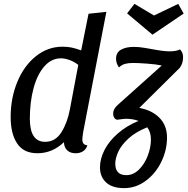

<svg xmlns="http://www.w3.org/2000/svg" viewBox="-20 -771 968 991"><path d="M405 -51Q405 -23 431 -21Q425 -1 409 9.5Q393 20 370 20Q343 20 327 5Q311 -10 310 -37Q250 20 173 20Q102 20 68.5 -30.5Q35 -81 35 -167Q35 -265 69.5 -348.5Q104 -432 165.5 -481Q227 -530 303 -530Q329 -530 350 -525.5Q371 -521 399 -511L437 -700L529 -710L410 -93Q405 -63 405 -51ZM295 -470Q245 -470 208.5 -428Q172 -386 153 -315Q134 -244 134 -158Q134 -39 213 -39Q266 -39 297 -88.5Q328 -138 341 -208L384 -436Q364 -452 339.5 -461Q315 -470 295 -470ZM908 -421 699 -214Q765 -202 803.5 -162.5Q842 -123 842 -61Q842 4 812.5 64.5Q783 125 732 162.5Q681 200 621 200Q559 200 527.5 170.5Q496 141 496 93Q496 49 519.5 3Q543 -43 588.5 -82.5Q634 -122 695 -147Q665 -158 630 -158Q622 -158 585 -153Q576 -154 570 -163Q564 -172 564 -185Q564 -207 585 -227L815 -433Q787 -439 740.5 -442.5Q694 -446 667 -446Q643 -446 626 -441.5Q609 -437 594 -423Q579 -444 579 -468Q579 -500 604.5 -514.5Q630 -529 671 -529Q697 -529 726 -524Q755 -519 761 -518Q823 -506 855 -506Q890 -506 909 -516Q925 -500 925 -476Q925 -444 908 -421ZM759 -51Q759 -89 740 -114Q680 -90 643 -56Q606 -22 590.5 12Q575 46 575 74Q575 133 632 133Q668 133 697 104.5Q726 76 742.5 33Q759 -10 759 -51ZM900 -751 928 -701 767 -592 636 -702 674 -751 775 -691Z"/></svg>

Font: Sansita Light Italic
Style: Regular
Weight: 300
Italic angle: -11°
Designer: Pablo Cosgaya
Foundry: Omnibus-Type
Version: Version 1.006